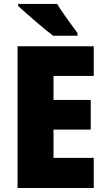

<svg xmlns="http://www.w3.org/2000/svg" viewBox="-20 -947 536 967"><path d="M452.1 0H68.4V-713.9H452.1V-564.5H249.5V-443.8H437V-294.4H249.5V-151.9H452.1ZM267.6 -927.2Q280.3 -906.2 299.6 -878.4Q318.8 -850.6 338.4 -824.2Q357.9 -797.9 370.1 -781.2V-767.1H247.6Q231 -779.3 207 -799.1Q183.1 -818.8 157 -841.1Q130.9 -863.3 108.2 -883.8Q85.4 -904.3 71.3 -917V-927.2Z"/></svg>

Font: Open Sans SemiCondensed ExtraBold
Style: Regular
Weight: 800
Width: 4
Designer: Monotype Design Team
Foundry: Monotype Imaging Inc.
Version: Version 3.000